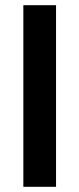

<svg xmlns="http://www.w3.org/2000/svg" viewBox="-20 -720 306 740"><path d="M70 0V-700H196V0Z"/></svg>

Font: Space Grotesk Light
Style: Bold
Weight: 700
Version: Version 2.000